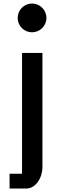

<svg xmlns="http://www.w3.org/2000/svg" viewBox="-20 -814 373 1098"><path d="M163.1 -629.4C208 -629.4 245.6 -666 245.6 -711.4C245.6 -756.8 208.5 -793.9 163.1 -793.9C117.7 -793.9 81.1 -756.8 81.1 -711.4C81.1 -666 117.7 -629.4 163.1 -629.4ZM34.7 179.7V264.2H130.4C181.6 264.2 222.7 207.5 222.7 139.2V-511.2H106V179.7Z"/></svg>

Font: Atomic Age
Style: Regular
Weight: 400
Designer: James Grieshaber
Foundry: James Grieshaber
Version: Version 1.002